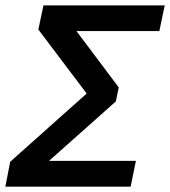

<svg xmlns="http://www.w3.org/2000/svg" viewBox="-39 -696 634 716"><path d="M-19 0 -1 -92.8 284.2 -347.2 104 -585.9 123 -675.8H575.2L555.2 -580.1H246.1L403.8 -370.1L393.1 -317.9L144 -96.2H467.8L448.2 0Z"/></svg>

Font: Clear Sans Medium
Style: Italic
Weight: 500
Italic angle: -12°
Foundry: Intel Corporation
Version: Version 1.00